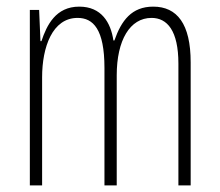

<svg xmlns="http://www.w3.org/2000/svg" viewBox="-20 -559 663 579"><path d="M442 -539C377 -539 346 -497 325 -437H322C314 -491 286 -539 219 -539C148 -539 121 -483 105 -435H102L98 -529H70V0H107V-326C107 -417 138 -505 214 -505C261 -505 295 -471 295 -354V0H332V-332C332 -438 372 -505 437 -505C484 -505 518 -467 518 -367V0H555V-371C555 -487 514 -539 442 -539Z"/></svg>

Font: Noto Sans Lao UI ExtCond ExtLt
Style: Regular
Weight: 200
Width: 2
Designer: Monotype Design Team
Foundry: Monotype Imaging Inc.
Version: Version 2.000